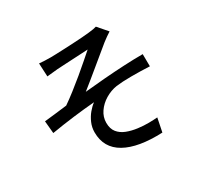

<svg xmlns="http://www.w3.org/2000/svg" viewBox="-168 -1000 1336 1273"><g transform="rotate(-30 500.0 -363.0)"><path d="M253.9 -754.9Q274.9 -752.9 295.9 -752Q316.9 -751 340.8 -751Q354 -751 382.6 -752Q411.1 -752.9 448 -754.6Q484.9 -756.3 522.5 -758.3Q560.1 -760.3 591.8 -762.7Q623.5 -765.1 641.1 -767.1Q662.1 -769 677.2 -772Q692.4 -774.9 702.1 -777.8L765.1 -705.1Q752.4 -697.3 733.2 -683.8Q713.9 -670.4 701.2 -660.2Q673.8 -637.7 638.4 -608.6Q603 -579.6 565.2 -548.3Q527.3 -517.1 491.7 -488Q456.1 -459 428.2 -437Q500 -444.3 579.1 -450.7Q658.2 -457 735.6 -460.9Q813 -464.8 879.9 -464.8L880.9 -371.1Q808.1 -374.5 739.5 -374.3Q670.9 -374 625 -368.2Q578.1 -360.8 536.4 -335.7Q494.6 -310.5 468.8 -272.7Q442.9 -234.9 442.9 -190.9Q442.9 -145 465.1 -117.4Q487.3 -89.8 524.4 -75.4Q561.5 -61 606.9 -55.2Q649.9 -49.8 688 -50.3Q726.1 -50.8 753.9 -53.2L732.9 50.8Q546.4 58.6 445.3 1.7Q344.2 -55.2 344.2 -174.8Q344.2 -212.4 358.9 -246.3Q373.5 -280.3 396 -307.1Q418.5 -334 440.9 -350.1Q366.2 -344.2 277.6 -333.3Q189 -322.3 105 -308.1L96.2 -402.8Q136.7 -406.7 184.3 -412.6Q231.9 -418.5 270 -422.9Q307.6 -448.7 351.6 -482.9Q395.5 -517.1 439 -553.2Q482.4 -589.4 519 -621.3Q555.7 -653.3 579.1 -673.8Q563 -672.9 530.3 -671.1Q497.6 -669.4 460 -667.5Q422.4 -665.5 390.1 -663.8Q357.9 -662.1 341.8 -661.1Q322.3 -659.7 300.3 -657Q278.3 -654.3 258.8 -652.8Z"/></g></svg>

Font: Source Han Sans CN Medium
Style: Regular
Weight: 500
Designer: Ryoko NISHIZUKA  (kana, bopomofo & ideographs); Paul D. Hunt (Latin, Greek & Cyrillic); Sandoll Communications , Soo-you
Foundry: Adobe
Version: Version 2.004;hotconv 1.0.118;makeotfexe 2.5.65603